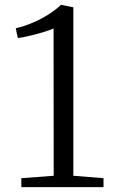

<svg xmlns="http://www.w3.org/2000/svg" viewBox="-20 -772 478 792"><path d="M201.5 -47 201 -654.5Q186.5 -648 161.2 -640.2Q136 -632.5 107.2 -625.5Q78.5 -618.5 53.5 -615L45 -655.5Q78.5 -663 113.5 -677.8Q148.5 -692.5 179 -711.8Q209.5 -731 231.5 -752H232.5L282.5 -742V-47L407 -37V0H68V-37Z"/></svg>

Font: Merriweather 48pt Light
Style: Regular
Weight: 300
Version: Version 2.100